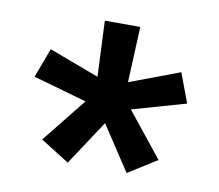

<svg xmlns="http://www.w3.org/2000/svg" viewBox="-55 -834 609 533"><g transform="rotate(10 250.0 -568.0)"><path d="M167 -365 86 -416 186 -541 35 -584 66 -667 207 -614 200 -771H300L293 -614L434 -667L465 -584L314 -541L414 -416L333 -365L250 -491Z"/></g></svg>

Font: Zed Sans Semibold
Style: Regular
Weight: 600
Designer: Belleve Invis
Foundry: Belleve Invis
Version: Version 1.0.0; ttfautohint (v1.8.4)